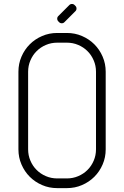

<svg xmlns="http://www.w3.org/2000/svg" viewBox="-20 -970 640 990"><path d="M275 -750H325C345.7 -750 365.2 -746.1 383.5 -738.2C401.8 -730.4 417.8 -719.8 431.2 -706.2C444.8 -692.8 455.4 -676.8 463.2 -658.5C471.1 -640.2 475 -620.7 475 -600V-200C475 -179.3 471.1 -159.8 463.2 -141.5C455.4 -123.2 444.8 -107.2 431.2 -93.8C417.8 -80.2 401.8 -69.6 383.5 -61.8C365.2 -53.9 345.7 -50 325 -50H275C254.3 -50 234.8 -53.9 216.5 -61.8C198.2 -69.6 182.2 -80.2 168.8 -93.8C155.2 -107.2 144.6 -123.2 136.8 -141.5C128.9 -159.8 125 -179.3 125 -200V-600C125 -620.7 128.9 -640.2 136.8 -658.5C144.6 -676.8 155.2 -692.8 168.8 -706.2C182.2 -719.8 198.2 -730.4 216.5 -738.2C234.8 -746.1 254.3 -750 275 -750ZM75 -600V-200C75 -172.3 80.2 -146.3 90.8 -122C101.2 -97.7 115.5 -76.5 133.5 -58.5C151.5 -40.5 172.7 -26.2 197 -15.8C221.3 -5.2 247.3 0 275 0H325C352.7 0 378.7 -5.2 403 -15.8C427.3 -26.2 448.5 -40.5 466.5 -58.5C484.5 -76.5 498.8 -97.7 509.2 -122C519.8 -146.3 525 -172.3 525 -200V-600C525 -627.7 519.8 -653.7 509.2 -678C498.8 -702.3 484.5 -723.5 466.5 -741.5C448.5 -759.5 427.3 -773.8 403 -784.2C378.7 -794.8 352.7 -800 325 -800H275C247.3 -800 221.3 -794.8 197 -784.2C172.7 -773.8 151.5 -759.5 133.5 -741.5C115.5 -723.5 101.2 -702.3 90.8 -678C80.2 -653.7 75 -627.7 75 -600ZM337 -943.5 281 -887.5C277 -883.8 275 -879.2 275 -873.8C275 -868.2 277 -863.5 281 -859.5L284.5 -856C288.2 -852 292.8 -850 298.5 -850C304.2 -850 308.8 -852 312.5 -856L368.5 -912C372.5 -915.7 374.5 -920.3 374.5 -926C374.5 -931.7 372.5 -936.3 368.5 -940L365 -943.5C361.3 -947.5 356.7 -949.5 351 -949.5C345.3 -949.5 340.7 -947.5 337 -943.5Z"/></svg>

Font: lerotica
Style: Regular
Weight: 400
Designer: defharo
Foundry: deFharo
Version: Version 1.001 2011